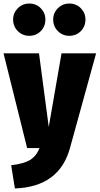

<svg xmlns="http://www.w3.org/2000/svg" viewBox="-35 -835 562 1083"><path d="M360 -1Q300 219 49 228L28 97Q98 89 134 67.5Q170 46 188 0H118L-15 -534H185L240 -119L312 -534H507ZM221 -725Q221 -686 195 -659.5Q169 -633 130 -633Q92 -633 65.5 -659.5Q39 -686 39 -725Q39 -762 65.5 -788.5Q92 -815 130 -815Q169 -815 195 -788.5Q221 -762 221 -725ZM447 -725Q447 -686 421 -659.5Q395 -633 356 -633Q318 -633 291.5 -659.5Q265 -686 265 -725Q265 -762 291.5 -788.5Q318 -815 356 -815Q395 -815 421 -788.5Q447 -762 447 -725Z"/></svg>

Font: Fira Sans Condensed Black
Style: Regular
Weight: 900
Width: 3
Designer: Carrois Corporate & Edenspiekermann AG
Foundry: Carrois Corporate GbR & Edenspiekermann AG
Version: Version 4.203